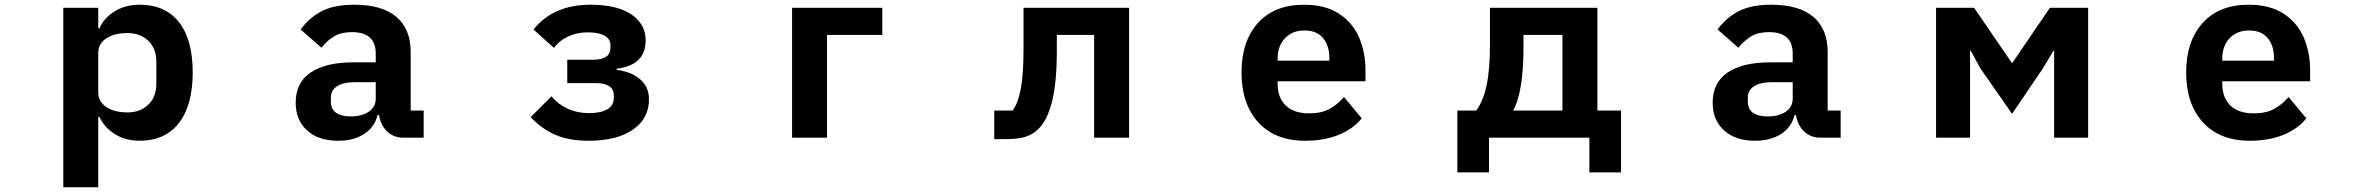

<svg xmlns="http://www.w3.org/2000/svg" viewBox="-20 -583 10040 813"><path d="M248 210V-550H396V-463H401Q420 -507 465.5 -535Q511 -563 571 -563Q680 -563 738 -489Q796 -415 796 -276Q796 -137 737.5 -62Q679 13 571 13Q511 13 466 -15.5Q421 -44 401 -88H396V210ZM642 -228V-322Q642 -377 608 -410Q574 -443 520 -443Q464 -443 430 -420.5Q396 -398 396 -359V-192Q396 -153 430 -130Q464 -107 520 -107Q574 -107 608 -140Q642 -173 642 -228Z M1232 -148Q1232 -233 1295.5 -276Q1359 -319 1475 -319H1571V-356Q1571 -447 1470 -447Q1425 -447 1395.5 -429.5Q1366 -412 1341 -381L1253 -458Q1291 -510 1344 -536.5Q1397 -563 1480 -563Q1598 -563 1658.5 -511.5Q1719 -460 1719 -363V-115H1774V0H1689Q1647 0 1619.5 -26Q1592 -52 1585 -96H1579Q1566 -44 1521.5 -15.5Q1477 13 1412 13Q1328 13 1280 -31Q1232 -75 1232 -148ZM1571 -166V-235H1485Q1434 -235 1407.5 -218Q1381 -201 1381 -170V-153Q1381 -121 1403 -105.5Q1425 -90 1466 -90Q1512 -90 1541.5 -110Q1571 -130 1571 -166Z M2227 -87 2315 -175Q2345 -140 2385.5 -122Q2426 -104 2473 -104Q2525 -104 2552 -120.5Q2579 -137 2579 -167V-180Q2579 -205 2559.5 -218Q2540 -231 2504 -231H2382V-330H2491Q2565 -330 2565 -381V-392Q2565 -417 2540.5 -431.5Q2516 -446 2469 -446Q2423 -446 2385.5 -428.5Q2348 -411 2326 -380L2239 -458Q2323 -563 2480 -563Q2593 -563 2653.5 -522Q2714 -481 2714 -412Q2714 -307 2591 -292V-287Q2655 -279 2691.5 -246.5Q2728 -214 2728 -163Q2728 -81 2660 -34Q2592 13 2472 13Q2390 13 2332 -12Q2274 -37 2227 -87Z M3482 0H3334V-550H3716V-435H3482Z M4190 6V-115H4268Q4291 -146 4302.5 -207Q4314 -268 4314 -378V-550H4761V0H4613V-435H4455V-371Q4455 -233 4435 -154Q4415 -75 4379 -39Q4355 -14 4323 -4Q4291 6 4242 6Z M5237 -276Q5237 -408 5306.5 -485.5Q5376 -563 5502 -563Q5591 -563 5649 -525.5Q5707 -488 5734.5 -425Q5762 -362 5762 -284V-239H5390V-228Q5390 -170 5424 -136.5Q5458 -103 5524 -103Q5574 -103 5608 -121Q5642 -139 5671 -172L5746 -82Q5710 -37 5648.5 -12Q5587 13 5507 13Q5379 13 5308 -65Q5237 -143 5237 -276ZM5390 -335V-326H5609V-336Q5609 -390 5582 -422Q5555 -454 5504 -454Q5452 -454 5421 -421Q5390 -388 5390 -335Z M6151 147V-115H6231Q6261 -156 6275 -222.5Q6289 -289 6289 -394V-550H6744V-115H6844V147H6710V0H6285V147ZM6596 -115V-435H6431V-385Q6431 -192 6387 -115Z M7232 -148Q7232 -233 7295.5 -276Q7359 -319 7475 -319H7571V-356Q7571 -447 7470 -447Q7425 -447 7395.5 -429.5Q7366 -412 7341 -381L7253 -458Q7291 -510 7344 -536.5Q7397 -563 7480 -563Q7598 -563 7658.5 -511.5Q7719 -460 7719 -363V-115H7774V0H7689Q7647 0 7619.5 -26Q7592 -52 7585 -96H7579Q7566 -44 7521.5 -15.5Q7477 13 7412 13Q7328 13 7280 -31Q7232 -75 7232 -148ZM7571 -166V-235H7485Q7434 -235 7407.5 -218Q7381 -201 7381 -170V-153Q7381 -121 7403 -105.5Q7425 -90 7466 -90Q7512 -90 7541.5 -110Q7571 -130 7571 -166Z M8322 0H8178V-550H8339L8498 -318H8502L8660 -550H8822V0H8678V-368H8675L8630 -293L8500 -101L8366 -293L8325 -368H8322Z M9237 -276Q9237 -408 9306.5 -485.5Q9376 -563 9502 -563Q9591 -563 9649 -525.5Q9707 -488 9734.5 -425Q9762 -362 9762 -284V-239H9390V-228Q9390 -170 9424 -136.5Q9458 -103 9524 -103Q9574 -103 9608 -121Q9642 -139 9671 -172L9746 -82Q9710 -37 9648.5 -12Q9587 13 9507 13Q9379 13 9308 -65Q9237 -143 9237 -276ZM9390 -335V-326H9609V-336Q9609 -390 9582 -422Q9555 -454 9504 -454Q9452 -454 9421 -421Q9390 -388 9390 -335Z"/></svg>

Font: IBM Plex Sans JP
Style: Bold
Weight: 700
Designer: Mike Abbink; Paul van der Laan; Pieter van Rosmalen; Wujin Sim; Yejin Wi; Jinhee Kim; Boomi Park; Yona Kim; Kichan Ma
Foundry: Sandoll Inc.
Version: Version 1.001